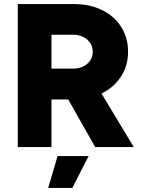

<svg xmlns="http://www.w3.org/2000/svg" viewBox="-20 -720 696 940"><path d="M67 -700H344Q420 -700 480 -670.5Q540 -641 573.5 -588Q607 -535 607 -467Q607 -399 572.5 -345.5Q538 -292 477 -262L635 0H446L314 -233H232V0H67ZM339 -384Q380 -384 407 -407.5Q434 -431 434 -467Q434 -503 406.5 -526.5Q379 -550 336 -550H232V-384ZM262 44H414L334 200H216Z"/></svg>

Font: Oak Sans ExtraBold
Style: Regular
Weight: 800
Designer: Erik Kennedy, Walven
Foundry: Erik Kennedy, Walven
Version: Version 1.000